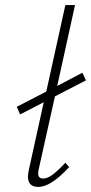

<svg xmlns="http://www.w3.org/2000/svg" viewBox="-20 -731 358 755"><path d="M237 -91 252 -74Q180 4 131 4Q90 4 90 -36Q90 -46 93 -61L152 -329L59 -281L46 -311L162 -371L237 -711H275L205 -393L304 -445L318 -415L196 -352L133 -69Q130 -57 130 -49Q130 -29 150 -29Q167 -29 187.5 -44.5Q208 -60 237 -91Z"/></svg>

Font: Ysabeau Light
Style: Italic
Weight: 300
Italic angle: -12°
Designer: Christian Thalmann (Catharsis Fonts)
Version: Version 0.003